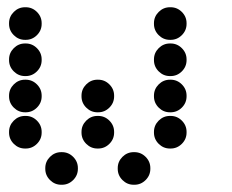

<svg xmlns="http://www.w3.org/2000/svg" viewBox="-20 -515 640 530"><path d="M49 -495Q31 -495 18 -482Q5 -469 5 -451V-449Q5 -431 18 -418Q31 -405 49 -405H51Q69 -405 82 -418Q95 -431 95 -449V-451Q95 -469 82 -482Q69 -495 51 -495ZM449 -495Q431 -495 418 -482Q405 -469 405 -451V-449Q405 -431 418 -418Q431 -405 449 -405H451Q469 -405 482 -418Q495 -431 495 -449V-451Q495 -469 482 -482Q469 -495 451 -495ZM49 -395Q31 -395 18 -382Q5 -369 5 -351V-349Q5 -331 18 -318Q31 -305 49 -305H51Q69 -305 82 -318Q95 -331 95 -349V-351Q95 -369 82 -382Q69 -395 51 -395ZM449 -395Q431 -395 418 -382Q405 -369 405 -351V-349Q405 -331 418 -318Q431 -305 449 -305H451Q469 -305 482 -318Q495 -331 495 -349V-351Q495 -369 482 -382Q469 -395 451 -395ZM49 -295Q31 -295 18 -282Q5 -269 5 -251V-249Q5 -231 18 -218Q31 -205 49 -205H51Q69 -205 82 -218Q95 -231 95 -249V-251Q95 -269 82 -282Q69 -295 51 -295ZM249 -295Q231 -295 218 -282Q205 -269 205 -251V-249Q205 -231 218 -218Q231 -205 249 -205H251Q269 -205 282 -218Q295 -231 295 -249V-251Q295 -269 282 -282Q269 -295 251 -295ZM449 -295Q431 -295 418 -282Q405 -269 405 -251V-249Q405 -231 418 -218Q431 -205 449 -205H451Q469 -205 482 -218Q495 -231 495 -249V-251Q495 -269 482 -282Q469 -295 451 -295ZM49 -195Q31 -195 18 -182Q5 -169 5 -151V-149Q5 -131 18 -118Q31 -105 49 -105H51Q69 -105 82 -118Q95 -131 95 -149V-151Q95 -169 82 -182Q69 -195 51 -195ZM249 -195Q231 -195 218 -182Q205 -169 205 -151V-149Q205 -131 218 -118Q231 -105 249 -105H251Q269 -105 282 -118Q295 -131 295 -149V-151Q295 -169 282 -182Q269 -195 251 -195ZM449 -195Q431 -195 418 -182Q405 -169 405 -151V-149Q405 -131 418 -118Q431 -105 449 -105H451Q469 -105 482 -118Q495 -131 495 -149V-151Q495 -169 482 -182Q469 -195 451 -195ZM149 -95Q131 -95 118 -82Q105 -69 105 -51V-49Q105 -31 118 -18Q131 -5 149 -5H151Q169 -5 182 -18Q195 -31 195 -49V-51Q195 -69 182 -82Q169 -95 151 -95ZM349 -95Q331 -95 318 -82Q305 -69 305 -51V-49Q305 -31 318 -18Q331 -5 349 -5H351Q369 -5 382 -18Q395 -31 395 -49V-51Q395 -69 382 -82Q369 -95 351 -95Z"/></svg>

Font: Doto Rounded Black
Style: Regular
Weight: 900
Monospace: yes
Version: Version 1.000